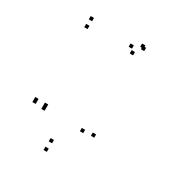

<svg xmlns="http://www.w3.org/2000/svg" viewBox="-171 -653 963 1007"><g transform="rotate(30 310.0 -149.0)"><path d="M430.5 -491V-511H410.5V-491ZM421 -500V-520H401V-500ZM115.5 -490V-510H95.5V-490ZM115.5 -442.5V-462.5H95.5V-442.5ZM391 -442.5V-462.5H371V-442.5ZM368.5 -470V-490H348.5V-470ZM368.5 41.5V21.5H348.5V41.5ZM253.5 169.5V149.5H233.5V169.5ZM134.5 41.5V21.5H114.5V41.5ZM134.5 23V3H114.5V23ZM76 23V3H56V23ZM76 33.5V13.5H56V33.5ZM252.5 222V202H232.5V222ZM430.5 33.5V13.5H410.5V33.5Z"/></g></svg>

Font: Monaspace Neon Dots Var
Style: Regular
Weight: 400
Designer: Riley Cran and the Lettermatic Team
Version: Version 1.100 (Monaspace Neon Dots)